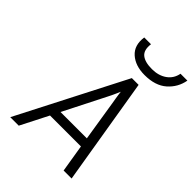

<svg xmlns="http://www.w3.org/2000/svg" viewBox="-260 -1057 1183 1183"><g transform="rotate(45 331.0 -465.5)"><path d="M50 0 409.5 -700H468.5L584.5 0H515L485.5 -180.5H216L124 0ZM246.5 -241.5H476L432.5 -515Q431 -523 428.5 -538.2Q426 -553.5 423.8 -569Q421.5 -584.5 421 -592.5Q417.5 -584.5 410.8 -569.2Q404 -554 397 -539Q390 -524 385.5 -516ZM451.5 -768.5Q371 -768.5 323.2 -811Q275.5 -853.5 286.5 -931H345.5Q338 -874.5 367.2 -850.5Q396.5 -826.5 457.5 -826.5Q515 -826.5 554.2 -854.2Q593.5 -882 602.5 -931H662.5Q650 -861.5 597.2 -815Q544.5 -768.5 451.5 -768.5Z"/></g></svg>

Font: Overpass Light
Style: Italic
Weight: 300
Italic angle: -10°
Designer: Delve Withrington, Dave Bailey, Thomas Jockin
Foundry: Delve Fonts LLC
Version: Version 4.000; ttfautohint (v1.8.3)